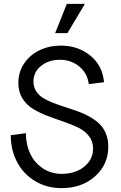

<svg xmlns="http://www.w3.org/2000/svg" viewBox="-20 -950 620 986"><path d="M296.9 16.1Q220.7 16.1 160.9 -19.5Q101.1 -55.2 68.1 -117.2Q35.2 -179.2 35.2 -255.9L112.8 -266.1Q112.8 -208.5 135 -161.1Q157.2 -113.8 200 -85.4Q242.7 -57.1 297.9 -57.1Q339.4 -57.1 375.2 -71.8Q411.1 -86.4 434.6 -116.7Q458 -147 458 -187Q458 -224.1 436.8 -251.2Q415.5 -278.3 381.8 -294.7Q348.1 -311 307.1 -325Q266.1 -338.9 225.1 -354.5Q184.1 -370.1 150.4 -390.1Q116.7 -410.2 95.5 -444.1Q74.2 -478 74.2 -523.9Q74.2 -579.6 103.8 -623.8Q133.3 -668 182.9 -691.9Q232.4 -715.8 292 -715.8Q380.9 -715.8 443.8 -664.6Q506.8 -613.3 514.2 -527.8L436 -518.1Q428.7 -574.2 387 -608.6Q345.2 -643.1 287.1 -643.1Q231.4 -643.1 191.7 -612.1Q151.9 -581.1 151.9 -530.8Q151.9 -503.9 165 -482.7Q178.2 -461.4 200.4 -447.5Q222.7 -433.6 251.5 -422.4Q280.3 -411.1 312 -400.9Q343.8 -390.6 375.7 -379.6Q407.7 -368.7 436.5 -352.8Q465.3 -336.9 487.5 -316.9Q509.8 -296.9 522.9 -266.1Q536.1 -235.4 536.1 -196.8Q536.1 -105 468 -44.4Q399.9 16.1 296.9 16.1ZM263.2 -779.8 323.2 -930.2H416L326.2 -779.8Z"/></svg>

Font: Uncut Sans
Style: Regular
Weight: 400
Designer: Kasper Nordkvist
Foundry: UNCUT.wtf
Version: Version 1.304;Glyphs 3.2 (3246)